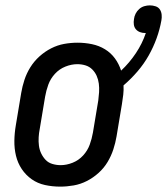

<svg xmlns="http://www.w3.org/2000/svg" viewBox="-20 -687 622 715"><path d="M204 8Q175 8 147.5 2Q120 -4 98 -19.5Q76 -35 61 -57.5Q46 -80 39.5 -107Q33 -134 33.5 -163Q34 -192 39 -221L59 -341Q63 -365 71 -389.5Q79 -414 93 -436.5Q107 -459 127 -477Q147 -495 170.5 -507Q194 -519 219 -523.5Q244 -528 269 -528Q296 -528 322.5 -522.5Q349 -517 371 -503.5Q393 -490 408 -469.5Q423 -449 431 -424Q462 -453 486 -489Q510 -525 523 -564H521Q510 -564 501 -567.5Q492 -571 486 -578Q480 -585 478.5 -595Q477 -605 479 -616Q480 -626 485 -636Q490 -646 498.5 -653.5Q507 -661 517.5 -664Q528 -667 538 -667Q549 -667 559.5 -663.5Q570 -660 575.5 -651.5Q581 -643 582 -632Q583 -621 581 -611Q575 -577 563 -544Q551 -511 533.5 -480Q516 -449 492 -421Q468 -393 440 -369Q441 -352 439 -334.5Q437 -317 434 -299L414 -179Q410 -155 402 -130.5Q394 -106 380.5 -83.5Q367 -61 347 -43Q327 -25 303.5 -13Q280 -1 254.5 3.5Q229 8 204 8ZM206 -72Q228 -72 250.5 -81Q273 -90 289.5 -108Q306 -126 314 -148Q322 -170 326 -193L346 -313Q348 -328 349 -344Q350 -360 348 -375.5Q346 -391 340 -404.5Q334 -418 323.5 -428.5Q313 -439 298.5 -443.5Q284 -448 268 -448Q246 -448 223.5 -439Q201 -430 184.5 -412Q168 -394 160 -372Q152 -350 148 -327L128 -207Q125 -192 124 -176Q123 -160 125 -144.5Q127 -129 133.5 -115.5Q140 -102 150 -91.5Q160 -81 175 -76.5Q190 -72 206 -72Z"/></svg>

Font: Iosevka Curly Slab Medium
Style: Italic
Weight: 500
Italic angle: -9°
Monospace: yes
Designer: Belleve Invis
Foundry: Belleve Invis
Version: Version 22.1.2; ttfautohint (v1.8.4)